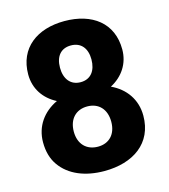

<svg xmlns="http://www.w3.org/2000/svg" viewBox="-109 -808 796 904"><g transform="rotate(-15 288.5 -355.5)"><path d="M532.7 -195.3C532.7 -273.9 488.8 -334.5 420.4 -366.2C480.5 -397.9 517.6 -453.1 517.6 -522C517.6 -651.4 422.9 -721.2 288.1 -721.2C155.3 -721.2 59.1 -651.4 59.1 -522C59.1 -453.1 96.2 -397.9 157.2 -366.7C88.4 -334 43.9 -273.9 43.9 -195.3C43.9 -150.4 54.7 -112.8 76.2 -82.5C119.1 -21.5 195.8 9.8 289.1 9.8C429.2 9.8 532.7 -60.5 532.7 -195.3ZM365.2 -514.2C365.2 -459.5 338.4 -423.3 289.1 -423.3C239.7 -423.3 211.9 -459.5 211.9 -514.2C211.9 -569.3 239.3 -602.5 288.1 -602.5C337.4 -602.5 365.2 -568.4 365.2 -514.2ZM379.4 -206.5C379.4 -145.5 343.8 -108.9 289.1 -108.9C233.9 -108.9 196.8 -145.5 196.8 -206.5C196.8 -268.6 233.9 -305.2 288.1 -305.2C342.8 -305.2 379.4 -268.6 379.4 -206.5Z"/></g></svg>

Font: Vazirmatn ExtraBold
Style: Regular
Weight: 800
Designer: Saber Rastikerdar
Foundry: Saber Rastikerdar
Version: Version 33.003